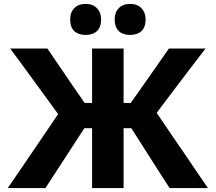

<svg xmlns="http://www.w3.org/2000/svg" viewBox="-20 -961 1102 981"><path d="M19.5 0Q42 -32.5 71.8 -76.2Q101.5 -120 133 -166Q164 -212 191.5 -252L277 -378L194 -492Q154 -547 113.8 -602Q73.5 -657 32 -713H222Q256.5 -662 283.5 -623Q310 -584 336.5 -545L412.5 -435H450.5V-713H611.5V-435H648L725.5 -545Q753 -584 780.5 -623.5Q807.5 -662.5 843 -713H1030Q986.5 -656.5 945 -602Q903.5 -547 861.5 -492L780.5 -384.5L871 -251Q898 -212 929.5 -166Q960.5 -120 990.2 -76.2Q1020 -32.5 1042.5 0H846.5Q815.5 -47.5 789 -89.5Q762.5 -131 737 -171L651 -306H611.5V0H450.5V-306H411L325 -173.5Q298 -132 270.5 -89.8Q243 -47.5 212 0ZM644.5 -782.5Q608 -782.5 587 -802.2Q566 -822 566 -862.5Q566 -898 587 -919.5Q608 -941 645.5 -941Q682 -941 703 -918.8Q724 -896.5 724 -862.5Q724 -822 702.8 -802.2Q681.5 -782.5 644.5 -782.5ZM417 -782.5Q380.5 -782.5 359.5 -802.2Q338.5 -822 338.5 -862.5Q338.5 -898 359.8 -919.5Q381 -941 418 -941Q454.5 -941 475.5 -918.8Q496.5 -896.5 496.5 -862.5Q496.5 -822 475.5 -802.2Q454.5 -782.5 417 -782.5Z"/></svg>

Font: Heraclito
Style: Bold
Weight: 700
Designer: Kostas Bartsokas (font) & Cristiano Sobral (main changes)
Foundry: Kostas Bartsokas (font) & Cristiano Sobral (main changes)
Version: Version 1.00;July 8, 2020;FontCreator 13.0.0.2655 64-bit